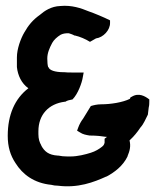

<svg xmlns="http://www.w3.org/2000/svg" viewBox="-20 -649 573 670"><path d="M7 -175C7 -137 16 -107 34 -80C59 -40 99 -10 159 -4C166 -2 174 -1 182 -1C252 8 307 -13 351 -33H352C380 -48 409 -70 425 -103V-104C433 -123 437 -139 432 -159C447 -173 458 -186 470 -204C482 -217 488 -234 496 -249L499 -274C501 -281 501 -290 501 -295V-302C487 -313 464 -327 439 -311L436 -310L433 -304C409 -292 367 -285 333 -285C319 -285 307 -282 297 -279L270 -235C263 -226 257 -215 253 -204L249 -193L259 -187C269 -180 281 -178 293 -176H295C316 -176 334 -174 353 -171L345 -165V-151C343 -144 342 -142 336 -137C326 -129 313 -121 297 -116C278 -110 251 -103 226 -103H215C204 -103 193 -104 184 -106H182C149 -108 135 -121 124 -141V-142C118 -152 114 -164 114 -181V-191C114 -249 150 -287 206 -294H208C215 -299 224 -300 233 -302C252 -321 266 -360 269 -380L272 -396H229C220 -396 213 -396 205 -397H203C171 -397 152 -404 149 -415H148C146 -422 145 -432 145 -445C145 -464 153 -482 162 -499C168 -510 179 -520 192 -528C201 -532 207 -533 220 -533C226 -531 233 -529 240 -525H242C259 -521 278 -513 294 -503L315 -515C340 -518 365 -544 364 -570V-578C342 -589 311 -602 288 -610C264 -620 230 -632 190 -628C159 -627 135 -611 119 -597C95 -580 79 -561 65 -536C52 -514 39 -478 39 -449V-415C42 -386 55 -358 79 -341C32 -305 7 -249 7 -175Z"/></svg>

Font: SolarCharger
Style: 950
Weight: 900
Designer: Mew Too
Foundry: Cannot Into Space Fonts/KineticPlasma Fonts
Version: Version 1.100